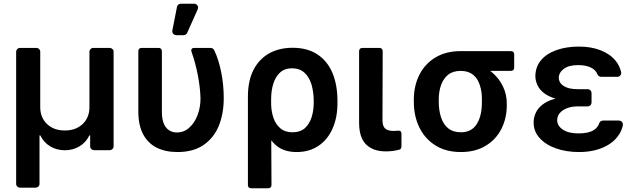

<svg xmlns="http://www.w3.org/2000/svg" viewBox="-20 -801 3385 1024"><path d="M66.1 179.3V-524.9Q66.1 -533.4 72.1 -539.4Q78.1 -545.5 86.6 -545.5H173.7Q182.2 -545.5 188.4 -539.4Q194.6 -533.4 194.6 -524.9V-229.4Q194.6 -174.4 230.8 -139.6Q266.7 -105.1 326 -105.1Q384.6 -105.1 421.2 -139.9Q457 -174.4 457 -229.4V-524.9Q457 -533.4 463.1 -539.4Q469.1 -545.5 477.6 -545.5H565Q573.5 -545.5 579.7 -539.4Q585.9 -533.4 585.9 -524.9V-20.6Q585.9 -12.1 579.7 -6Q573.5 0 565 0H481.5Q473 0 467 -6Q460.9 -12.1 460.9 -20.6V-78.8H456.7Q438.6 -41.2 403.4 -20.2Q368.6 0.4 326 0.4Q283 0.4 248.2 -20.2Q213.1 -41.2 195 -78.8H190.7V179.3Q190.7 187.9 184.5 193.9Q178.3 199.9 169.7 199.9H86.6Q78.1 199.9 72.1 193.9Q66.1 187.9 66.1 179.3Z M717.7 -206V-527.7Q717.7 -536.2 722.3 -540.8Q726.9 -545.5 735.4 -545.5H825.6Q834.2 -545.5 838.8 -540.8Q843.4 -536.2 843.4 -527.7V-204.5Q843.4 -163.7 854.8 -139.2Q865.4 -116.1 883.2 -105.3Q900.9 -94.5 922.9 -94.5Q961.6 -94.5 989.7 -120.4Q1018.1 -146 1033.7 -187.3Q1049.4 -228.7 1049.4 -277Q1047.6 -334.2 1035.5 -398.1Q1023.4 -462 1001.4 -525.2Q1000 -529.1 1000 -532.7Q1000 -538.7 1004.1 -542.1Q1008.2 -545.5 1016 -545.5H1101.9Q1116.8 -545.5 1122.9 -532.7Q1147.4 -480.1 1160.3 -413.4Q1173.3 -346.6 1173.3 -277Q1173.3 -196 1147.5 -131.4Q1121.8 -66.8 1066.6 -28.4Q1011.4 9.9 926.8 9.9Q862.9 9.9 816.1 -13.3Q769.2 -36.6 743.4 -84.9Q717.7 -133.2 717.7 -206ZM898.8 -634.2Q898.8 -625.7 904.8 -619.5Q910.9 -613.3 919.4 -613.3H959.2Q965.2 -613.3 970.3 -616.7Q975.5 -620 978.3 -625.7L1034.8 -752.1Q1036.6 -756.7 1036.6 -760.3Q1036.6 -768.8 1030.5 -775Q1024.5 -781.2 1015.6 -781.2H944.2Q936.8 -781.2 931.1 -776.5Q925.4 -771.7 924 -764.6L899.1 -638.1Q898.8 -636.7 898.8 -634.2Z M1302.2 185.4V-285.5Q1302.2 -370.4 1332 -428.3Q1361.9 -486.2 1415.3 -516.2Q1468.8 -546.2 1540.5 -546.2Q1620 -546.2 1673.7 -510.3Q1727.3 -474.4 1753.6 -410.7Q1779.8 -346.9 1779.8 -262.8V-252.8Q1780.2 -175.8 1753.9 -115.8Q1727.3 -55.8 1678.1 -22.9Q1628.9 9.9 1562.1 9.9Q1501.8 9.9 1462.7 -17.8Q1443.5 -31.2 1426.8 -52.6L1427.9 185.4Q1427.9 193.9 1423.3 198.5Q1418.7 203.1 1410.2 203.1H1320Q1311.4 203.1 1306.8 198.5Q1302.2 193.9 1302.2 185.4ZM1426.1 -243.3Q1427.2 -204.9 1438.6 -171.7Q1449.9 -138.5 1475 -117Q1500 -95.5 1539.8 -95.5Q1582 -95.5 1606.9 -118.3Q1630.3 -139.9 1641.7 -175.2Q1653.1 -210.6 1653.1 -252.8V-262.8Q1653.1 -308.6 1641.7 -349.1Q1629.3 -390.3 1603.5 -413.5Q1577.8 -436.8 1537.6 -436.8Q1497.9 -436.8 1473 -413.7Q1449.2 -391.3 1437.9 -355.3Q1426.5 -319.2 1426.1 -276.6Z M1895.2 -147V-527.7Q1895.2 -536.2 1899.9 -540.8Q1904.5 -545.5 1913 -545.5H2003.2Q2011.7 -545.5 2016.3 -540.8Q2021 -536.2 2021 -527.7L2019.9 -158.7Q2020.2 -126.8 2035.2 -114.7Q2050.1 -102.6 2078.8 -102.6Q2088.1 -102.6 2102.3 -104Q2111.5 -105.1 2116.3 -100.9Q2121.1 -96.6 2121.1 -87.7V-22Q2121.1 -6.4 2110.8 -3.2Q2077.4 6.4 2037.6 6.4Q1970.2 6.4 1932.7 -30.4Q1895.2 -67.1 1895.2 -147Z M2302.2 -25.6Q2246.4 -60.4 2216.8 -120.9Q2187.1 -181.5 2187.1 -258.5V-269.9Q2187.1 -343 2216.6 -402Q2246.8 -461.6 2303.1 -495Q2359.4 -528.4 2437.1 -528.4H2704.5Q2713.1 -528.4 2717.7 -523.8Q2722.3 -519.2 2722.3 -510.7V-440.7Q2722.3 -432.2 2717.7 -427.6Q2713.1 -422.9 2704.5 -422.9H2594.5Q2601.2 -418.3 2608.7 -411.2Q2643.5 -380.3 2663.2 -338.4Q2682.9 -296.5 2682.9 -248.6V-238.6Q2682.9 -171.2 2654.5 -114.3Q2625 -56.1 2569.6 -23.1Q2514.2 9.9 2438.6 9.9Q2358 9.9 2302.2 -25.6ZM2331.7 -176.8Q2343.8 -138.1 2370.2 -116.8Q2396.7 -95.5 2438.6 -95.5Q2495 -95.5 2522.9 -139.7Q2550.8 -183.9 2550.1 -258.5V-269.9Q2550.8 -311.1 2539.4 -345.9Q2528.1 -382.5 2502.7 -402.7Q2477.3 -422.9 2437.1 -422.9Q2395.2 -422.9 2369.3 -402Q2344.5 -381.4 2332.2 -347.1Q2320 -312.9 2320 -269.9V-258.5Q2320 -213.8 2331.7 -176.8Z M2945.3 -9.6Q2890.3 -28.8 2858.3 -64.6Q2826 -99.4 2826 -148.4Q2826 -174.4 2837.4 -199.2Q2848.7 -224.1 2873.2 -242.9Q2897.7 -262.8 2938.2 -273.8L2942.8 -274.9Q2904.5 -286.6 2880.7 -305Q2856.9 -323.9 2846.2 -347.3Q2835.9 -369.7 2835.2 -394.2Q2835.9 -445 2865.4 -479.8Q2894.2 -514.6 2947.4 -533.7Q3000.7 -552.6 3068.2 -552.6Q3131.7 -552.6 3181.8 -533.4Q3232.2 -514.2 3262.4 -478Q3284.4 -451.7 3292.6 -416.9Q3293.3 -413.4 3293.3 -411.9Q3293.3 -403.8 3287.3 -397.5Q3281.2 -391.3 3272.4 -391.3H3185.7Q3179.3 -391.3 3174 -395.1Q3168.7 -398.8 3166.2 -404.8Q3158 -425.8 3136.7 -437.9Q3108.7 -453.8 3062.9 -453.8Q3013.8 -453.8 2987.6 -434.3Q2960.9 -414.8 2960.2 -386.4Q2960.9 -358.3 2986.9 -342Q3013.1 -325.3 3061.8 -325.3H3114.3Q3122.9 -325.3 3128.9 -319.2Q3134.9 -313.2 3134.9 -304.7V-254.3Q3134.9 -245.7 3128.9 -239.7Q3122.9 -233.7 3114.3 -233.7H3061.8Q3030.9 -233.7 3006.4 -224.8Q2981.2 -215.6 2966.6 -199.2Q2951.7 -182.9 2951.7 -159.4Q2951.7 -130 2981.9 -109.7Q3011.7 -89.5 3065.3 -89.5Q3119 -89.5 3146.3 -106.9Q3168.3 -120.7 3176.1 -144.2Q3178.3 -150.6 3183.8 -154.3Q3189.3 -158 3196 -158H3281.6Q3290.1 -158 3296.2 -152Q3302.2 -146 3302.2 -137.4Q3302.2 -134.2 3301.8 -132.8Q3296.5 -107.2 3283.4 -86.3Q3263.8 -54.7 3232.2 -33.7Q3200.6 -12.4 3158.4 -1.1Q3116.8 9.9 3068.9 9.9Q2999.6 9.9 2945.3 -9.6Z"/></svg>

Font: DeltaSans SemiBold
Style: Regular
Weight: 600
Designer: Rasmus Andersson
Foundry: rsms
Version: Version 3.012